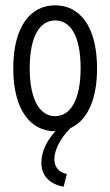

<svg xmlns="http://www.w3.org/2000/svg" viewBox="-20 -487 415 724"><path d="M188 8H189C154 46 136 87 136 127C136 178 170 208 220 217L232 169C200 163 185 141 185 113C185 79 208 33 246 -4C307 -32 346 -107 346 -229C346 -387 281 -467 188 -467C95 -467 30 -387 30 -229C30 -73 95 8 188 8ZM188 -49C130 -49 92 -111 92 -230C92 -351 131 -410 188 -410C246 -410 284 -351 284 -230C284 -111 246 -49 188 -49Z"/></svg>

Font: Inconsolata Condensed
Style: Regular
Weight: 400
Width: 3
Monospace: yes
Designer: Raph Levien, Cyreal, Brenton Simpson
Foundry: Raph Levien, Cyreal, Google
Version: Version 3.100